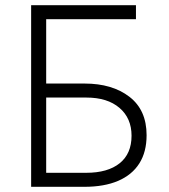

<svg xmlns="http://www.w3.org/2000/svg" viewBox="-20 -720 650 740"><path d="M100 0V-700H504V-646H158V-398H306Q412.5 -398 478.8 -347Q545 -296 545 -199Q545 -134.5 517 -90.2Q489 -46 435.5 -23Q382 0 305 0ZM158 -54H312Q395.5 -54 441.2 -90.8Q487 -127.5 487 -197Q487 -264.5 440.5 -304.2Q394 -344 313 -344H158Z"/></svg>

Font: Geologica Roman Thin
Style: Regular
Weight: 250
Designer: Sindre Bremnes, Frode Helland
Foundry: Monokrom Skriftforlag AS
Version: Version 1.010;gftools[0.9.28]